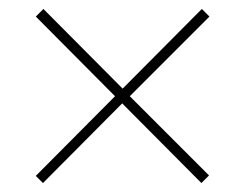

<svg xmlns="http://www.w3.org/2000/svg" viewBox="-20 -568 547 429"><path d="M431 -548 448 -531 270 -353 447 -176 430 -159 253 -337 76 -159 60 -175 237 -353 60 -531 77 -548 254 -370Z"/></svg>

Font: Noto Sans Lao Looped UI SmCd Thin
Style: Regular
Weight: 100
Width: 4
Designer: Mark Frömberg, Ben Mitchell
Foundry: The Fontpad Ltd
Version: Version 1.001